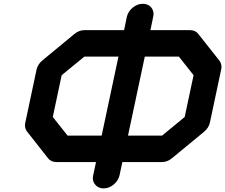

<svg xmlns="http://www.w3.org/2000/svg" viewBox="-20 -871 1210 1032"><path d="M526.4 -142.1 616.7 -566.9H433.6L311.5 -466.8L263.7 -242.2L343.3 -142.1ZM972.7 -242.2 1020.5 -466.8 941.4 -566.9H758.3L668 -142.1H851.1ZM1108.4 -212.9Q1102.1 -183.6 1076.7 -162.6L904.8 -21Q879.9 0 850.6 0H637.7L622.6 70.8Q616.2 100.1 591.1 120.8Q565.9 141.6 536.6 141.6Q507.3 141.6 491.2 120.6Q479 106 479 86.4Q479 79.1 481 70.8L496.1 0H283.2Q253.9 0 237.8 -21L126.5 -162.6Q114.3 -177.7 114.3 -197.3Q114.3 -204.6 116.2 -212.9L176.3 -496.1Q182.6 -525.4 208 -546.4L379.4 -688Q404.8 -709 434.1 -709H647L661.6 -779.8Q668 -809.1 693.1 -829.8Q718.3 -850.6 747.6 -850.6Q776.9 -850.6 793.5 -830.1Q805.2 -814.9 805.2 -795.9Q805.2 -788.1 803.2 -779.8L788.6 -709H1001.5Q1030.8 -709 1046.4 -688L1158.2 -546.4Q1170.4 -531.2 1170.4 -511.7Q1170.4 -504.4 1168.5 -496.1Z"/></svg>

Font: Robtronika
Style: Italic
Weight: 400
Italic angle: -12°
Designer: GGBot
Version: 1.00